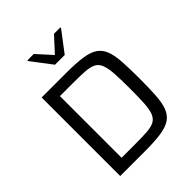

<svg xmlns="http://www.w3.org/2000/svg" viewBox="-250 -1051 1189 1189"><g transform="rotate(-45 344.5 -456.5)"><path d="M100 0V-688H318Q402 -688 456.5 -680Q511 -672 542.5 -651Q574 -630 589 -591.5Q604 -553 608 -492.5Q612 -432 612 -344Q612 -256 608 -195.5Q604 -135 589 -96.5Q574 -58 542.5 -37Q511 -16 456.5 -8Q402 0 318 0ZM186 -74H304Q368 -74 409 -77Q450 -80 473.5 -92.5Q497 -105 508.5 -133.5Q520 -162 523 -213Q526 -264 526 -344Q526 -424 522.5 -474.5Q519 -525 507.5 -554Q496 -583 472 -595.5Q448 -608 407.5 -611Q367 -614 304 -614H186ZM302 -773 200 -907V-913H256L344 -816L433 -913H489V-907L387 -773Z"/></g></svg>

Font: Saira
Style: Regular
Weight: 400
Designer: Hector Gatti with collaboration of the Omnibus-Type team
Foundry: Omnibus-Type
Version: Version 1.100; ttfautohint (v1.8.3)